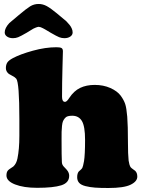

<svg xmlns="http://www.w3.org/2000/svg" viewBox="-20 -942 726 973"><path d="M115.7 -776.4Q84.5 -758.3 72 -753.4Q59.6 -748.5 45.9 -748.5Q27.8 -748.5 15.9 -756.6Q3.9 -764.6 3.9 -777.8Q3.9 -799.8 27.3 -825.2L73.7 -864.3Q113.3 -897.9 132.8 -909.9Q152.3 -921.9 175.8 -921.9Q197.3 -921.9 217.3 -910.9Q237.3 -899.9 268.6 -874L316.4 -834Q327.1 -822.3 332.5 -815.9Q337.9 -809.6 343 -799.1Q348.1 -788.6 348.1 -777.8Q348.1 -764.6 336.2 -756.6Q324.2 -748.5 306.2 -748.5Q292.5 -748.5 280 -753.4Q267.6 -758.3 236.3 -776.4Q231.4 -779.3 222.2 -784.9Q212.9 -790.5 208.5 -793Q204.1 -795.4 197.8 -798.8Q191.4 -802.2 186.3 -804Q181.2 -805.7 175.8 -806.2Q168.9 -805.2 161.4 -802.2Q153.8 -799.3 149.4 -796.9Q145 -794.4 132.8 -786.9Q120.6 -779.3 115.7 -776.4ZM78.1 -252.9V-336.9Q78.1 -523.4 62.5 -543Q56.2 -550.8 42.5 -557.6Q28.8 -564.5 24.9 -567.4Q9.8 -579.6 9.8 -596.7Q9.8 -613.3 16.6 -624.5Q23.4 -635.7 45.4 -647.5Q83 -667.5 146.7 -685.1Q210.4 -702.6 265.6 -702.6Q283.2 -702.6 291 -699Q298.8 -695.3 298.8 -682.1Q298.8 -681.2 296.6 -600.1Q294.4 -519 294.4 -451.2Q294.4 -425.8 309.6 -425.8Q318.4 -425.8 331.1 -445.8Q354.5 -481.4 386.2 -496.6Q418 -511.7 460 -511.7Q503.9 -511.7 539.1 -496.1Q574.2 -480.5 591.8 -457Q607.4 -435.5 614.3 -415.5Q621.1 -395.5 624.8 -350.8Q628.4 -306.2 628.4 -219.7Q628.4 -160.2 631.8 -128.4Q634.8 -106.9 641.6 -95.2Q645.5 -90.3 654.3 -84.2Q663.1 -78.1 664.6 -76.7Q675.8 -66.9 675.8 -46.9Q675.8 -22.5 641.8 -5.9Q607.9 10.7 529.3 10.7Q488.3 10.7 461.9 8.8Q435.5 6.8 413.3 1.2Q391.1 -4.4 381.1 -15.4Q371.1 -26.4 371.1 -43.9Q371.1 -63.5 379.4 -73.2Q379.9 -73.7 386.7 -79.6Q393.6 -85.4 397 -90.8Q400.9 -98.1 405.8 -125.5Q411.1 -158.2 411.1 -232.9Q411.1 -302.2 395 -328.9Q378.9 -355.5 346.2 -355.5Q333 -355.5 324 -353Q314.9 -350.6 308.8 -343Q302.7 -335.4 299.3 -327.9Q295.9 -320.3 294.2 -304Q292.5 -287.6 292.2 -273.9Q292 -260.3 292 -234.4Q292 -148.4 293.5 -121.1Q293.9 -106.9 304.2 -96.7Q318.4 -82.5 323.2 -75.2Q330.6 -63.5 330.6 -51.3Q330.6 -15.6 290.5 -2.9Q250.5 9.8 168.5 9.8Q100.1 9.8 56.4 -7.3Q12.7 -24.4 12.7 -52.7Q12.7 -69.8 20.5 -78.6Q24.4 -83 33.7 -88.9Q43 -94.7 47.4 -98.1Q63 -112.3 68.4 -138.7Q78.1 -186 78.1 -252.9Z"/></svg>

Font: Cooper* Black
Style: Regular
Weight: 900
Designer: Owen Earl
Foundry: indestructible type*
Version: Version 0.001